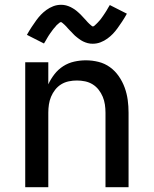

<svg xmlns="http://www.w3.org/2000/svg" viewBox="-20 -779 640 799"><path d="M85 0V-520H181V-428Q191 -450 206.5 -470Q222 -490 243 -503.5Q264 -517 288.5 -522.5Q313 -528 337 -528Q364 -528 390 -521.5Q416 -515 437.5 -499.5Q459 -484 474.5 -461.5Q490 -439 499 -414Q508 -389 511.5 -363Q515 -337 515 -310V0H419V-310Q419 -327 416.5 -344Q414 -361 407.5 -376.5Q401 -392 390.5 -405.5Q380 -419 365.5 -428Q351 -437 334 -440.5Q317 -444 300 -444Q283 -444 266 -440.5Q249 -437 234.5 -428Q220 -419 209.5 -405.5Q199 -392 192.5 -376.5Q186 -361 183.5 -344Q181 -327 181 -310V0ZM366 -597Q361 -597 355.5 -597.5Q350 -598 345 -599.5Q340 -601 335.5 -602.5Q331 -604 326 -606.5Q321 -609 317 -611.5Q313 -614 309 -617Q305 -620 300.5 -623.5Q296 -627 292 -630.5Q288 -634 284.5 -638Q281 -642 277.5 -645.5Q274 -649 270.5 -652.5Q267 -656 263 -660.5Q259 -665 255.5 -669Q252 -673 248.5 -676Q245 -679 240.5 -683Q236 -687 234 -687Q230 -687 227 -684Q224 -681 219.5 -677.5Q215 -674 213 -671Q211 -668 208.5 -665.5Q206 -663 203.5 -660Q201 -657 198.5 -653.5Q196 -650 193.5 -646.5Q191 -643 188 -639Q185 -635 182 -630Q179 -625 176 -620Q173 -615 170 -609.5Q167 -604 163 -598L92 -634Q102 -652 112 -667Q122 -682 131 -694.5Q140 -707 150 -717.5Q160 -728 173 -737.5Q186 -747 201.5 -753Q217 -759 234 -759Q239 -759 244.5 -758.5Q250 -758 255 -756.5Q260 -755 264.5 -753.5Q269 -752 274 -749.5Q279 -747 283 -744.5Q287 -742 291 -739.5Q295 -737 299.5 -733Q304 -729 308 -725.5Q312 -722 315.5 -718.5Q319 -715 322.5 -711Q326 -707 329.5 -703.5Q333 -700 337 -695.5Q341 -691 344.5 -687Q348 -683 351.5 -680Q355 -677 359.5 -673Q364 -669 366 -669Q370 -669 373 -672Q376 -675 380.5 -679Q385 -683 387 -685.5Q389 -688 391.5 -690.5Q394 -693 396.5 -696Q399 -699 401.5 -702.5Q404 -706 406.5 -709.5Q409 -713 412 -717.5Q415 -722 418 -726.5Q421 -731 424 -736Q427 -741 430 -746.5Q433 -752 437 -758L508 -722Q498 -704 488 -689Q478 -674 469 -661.5Q460 -649 450 -638.5Q440 -628 427 -618.5Q414 -609 398.5 -603Q383 -597 366 -597Z"/></svg>

Font: Iosevka Aile Medium
Style: Regular
Weight: 500
Designer: Belleve Invis
Foundry: Belleve Invis
Version: Version 27.3.5; ttfautohint (v1.8.4)